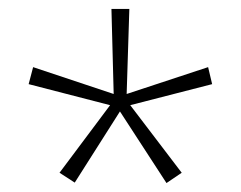

<svg xmlns="http://www.w3.org/2000/svg" viewBox="-20 -820 538 429"><path d="M269 -800 263 -610 445 -670 454 -632 271 -585 386 -434 352 -411 248 -571 147 -412 113 -434 226 -585 44 -632 54 -670 234 -610 229 -800Z"/></svg>

Font: Noto Sans Malayalam ExtraCondensed ExtraLight
Style: Regular
Weight: 200
Width: 2
Designer: Jelle Bosma - Monotype Design Team
Foundry: Monotype Imaging Inc.
Version: Version 2.104; ttfautohint (v1.8.4.7-5d5b)